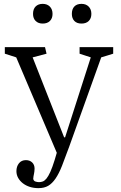

<svg xmlns="http://www.w3.org/2000/svg" viewBox="-20 -784 624 994"><path d="M338 -24 504 -487 566 -506V-540H392V-506L450 -487L317 -73H312L149 -487L221 -506L213 -540H5V-506L64 -487L274 7L263 44Q251 83 240.5 106Q230 129 220.5 140.5Q211 152 201.5 155.5Q192 159 182 159Q174 159 164 156Q154 153 152 142Q152 135 153.5 128.5Q155 122 156 116Q157 110 158 103.5Q159 97 159 89Q159 69 146.5 57Q134 45 114 45Q91 45 78 61.5Q65 78 65 102Q65 121 74 137Q83 153 98.5 165Q114 177 134.5 183.5Q155 190 179 190Q209 190 229.5 178Q250 166 267.5 140.5Q285 115 301 74.5Q317 34 338 -24ZM151 -712Q151 -689 164.5 -675.5Q178 -662 201 -662Q225 -662 238.5 -675.5Q252 -689 252 -712Q252 -736 238 -750Q224 -764 201 -764Q178 -764 164.5 -750.5Q151 -737 151 -712ZM352 -712Q352 -689 365 -675.5Q378 -662 402 -662Q426 -662 439.5 -675.5Q453 -689 453 -712Q453 -736 439 -750Q425 -764 402 -764Q378 -764 365 -750.5Q352 -737 352 -712Z"/></svg>

Font: GradeGX
Style: Regular
Weight: 100
Width: 1
Designer: Adam Twardoch
Foundry: Adam Twardoch
Version: Version 2.002; DEVELOPMENT